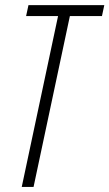

<svg xmlns="http://www.w3.org/2000/svg" viewBox="-20 -734 430 754"><path d="M65.4 0 208 -670.9H82.5L91.8 -713.9H389.6L380.4 -670.9H254.4L111.8 0Z"/></svg>

Font: Open Sans Condensed Light
Style: Italic
Weight: 300
Width: 3
Italic angle: -12°
Designer: Monotype Design Team
Foundry: Monotype Imaging Inc.
Version: Version 3.000; ttfautohint (v1.8.4)